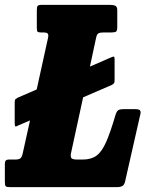

<svg xmlns="http://www.w3.org/2000/svg" viewBox="-64 -770 618 790"><path d="M-44 -22V-97Q-44 -113.5 -28.5 -113.5H-1.5Q12.5 -113.5 19.2 -118Q26 -122.5 29.5 -139L59.5 -274.5L11.5 -254Q4 -249.5 0.2 -249.8Q-3.5 -250 -3.5 -262V-347.5Q-3.5 -359 -0.8 -361.5Q2 -364 8.5 -368L87 -402L133.5 -613.5Q136.5 -627.5 132.2 -632Q128 -636.5 113.5 -636.5H104Q93 -636.5 90.2 -640Q87.5 -643.5 87.5 -655.5V-725.5Q87.5 -740.5 90.5 -745.2Q93.5 -750 108.5 -750H388.5Q402.5 -750 410.5 -746.2Q418.5 -742.5 418.5 -728V-658.5Q418.5 -644 413.8 -640.2Q409 -636.5 395 -636.5H362.5Q348.5 -636.5 341.8 -633.2Q335 -630 332 -617L306 -496L391 -533Q399 -536.5 403.2 -537.2Q407.5 -538 407.5 -525.5V-442.5Q407.5 -432.5 405.8 -428.8Q404 -425 396 -420.5L278 -369.5L228.5 -141.5Q225 -125 230 -119.2Q235 -113.5 254 -113.5H276Q311 -113.5 333 -129.5Q355 -145.5 372.8 -185.8Q390.5 -226 412 -299.5Q416.5 -313 423.2 -317Q430 -321 446 -321H493Q504 -321 509.5 -318Q515 -315 514.5 -304.5L451 -24.5Q448 -10 440 -5Q432 0 416 0H-22Q-36.5 0 -40.2 -3.5Q-44 -7 -44 -22Z"/></svg>

Font: Besley* Condensed Heavy
Style: Italic
Weight: 800
Width: 3
Italic angle: -13°
Designer: Owen Earl
Foundry: indestructible type*
Version: Version 3.000; ttfautohint (v1.8.3)